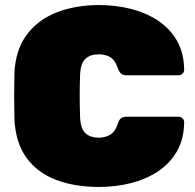

<svg xmlns="http://www.w3.org/2000/svg" viewBox="-20 -730 773 760"><path d="M372 10Q276 10 202 -18Q128 -46 84.5 -106Q41 -166 37 -261Q36 -302 36 -349Q36 -396 37 -439Q41 -532 85.5 -592Q130 -652 204.5 -681Q279 -710 372 -710Q436 -710 495.5 -695.5Q555 -681 603 -650Q651 -619 679.5 -570.5Q708 -522 709 -454Q709 -445 702.5 -438.5Q696 -432 687 -432H483Q467 -432 459.5 -438.5Q452 -445 446 -461Q435 -493 416 -504Q397 -515 371 -515Q338 -515 318.5 -497.5Q299 -480 297 -434Q294 -352 297 -266Q299 -220 318.5 -202.5Q338 -185 371 -185Q397 -185 416.5 -197Q436 -209 446 -239Q451 -256 459 -262Q467 -268 483 -268H687Q696 -268 702.5 -261.5Q709 -255 709 -246Q708 -178 679.5 -129.5Q651 -81 603 -50Q555 -19 495.5 -4.5Q436 10 372 10Z"/></svg>

Font: Rubik Black
Style: Regular
Weight: 900
Designer: Hubert and Fischer
Foundry: Hubert and Fischer
Version: Version 2.300;gftools[0.9.30]